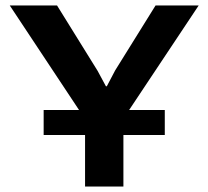

<svg xmlns="http://www.w3.org/2000/svg" viewBox="-20 -682 762 702"><path d="M291 -188.5H139.6V-279.8H269L15.6 -662.1H188.5L336.9 -422.9L367.2 -366.7H370.6L400.9 -424.3L548.8 -662.1H706.5L452.1 -279.8H582.5V-188.5H431.2V0H291Z"/></svg>

Font: PT Astra Sans
Style: Bold
Weight: 700
Designer: A.Korolkova, I. Chaeva
Foundry: ParaType Ltd
Version: Version 1.001; ttfautohint (v1.6)